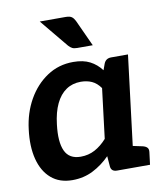

<svg xmlns="http://www.w3.org/2000/svg" viewBox="-83 -801 758 877"><g transform="rotate(-10 296.0 -362.5)"><path d="M182.6 7.6Q122.9 7.6 84.5 -25.6Q46 -58.7 30.7 -118.1Q15.5 -177.4 25.5 -255.4Q34.5 -330.6 68.8 -391.2Q103.2 -451.8 157 -487.6Q210.7 -523.4 278.7 -523.4Q324.9 -523.4 356 -507.3Q387 -491.3 408.9 -462.1L419.3 -490.8Q428.3 -513.8 453.4 -513.8H531.4L468.2 0H390.3Q364.2 0 361.3 -23L357.3 -72.5Q321.1 -35.9 278 -14.2Q234.9 7.6 182.6 7.6ZM238.3 -91.2Q274.4 -91.2 304.2 -107.2Q334 -123.2 359.9 -152.3L388.2 -383Q370.5 -408 347.8 -418.2Q325 -428.3 297 -428.3Q258.1 -428.3 228.9 -408.4Q199.6 -388.5 181.1 -349.8Q162.6 -311.2 156.2 -255.4Q146.3 -175.2 165.6 -133.2Q184.9 -91.2 238.3 -91.2ZM443.9 0 469 -100.8 525 -88.8Q538.5 -85.6 545.2 -78.6Q551.9 -71.6 550.3 -58.1L543.1 0ZM160.6 -731.8H279.8Q300.3 -731.8 309.3 -724.9Q318.2 -718 324.3 -705.3L380.3 -583.1H308.3Q293.9 -583.1 285.6 -587.3Q277.3 -591.4 268.5 -601.1Z"/></g></svg>

Font: Aleo
Style: Italic
Weight: 400
Italic angle: -7°
Designer: Alessio Laiso
Foundry: Alessio Laiso
Version: Version 2.001;gftools[0.9.29]